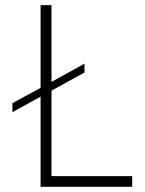

<svg xmlns="http://www.w3.org/2000/svg" viewBox="-20 -719 557 739"><path d="M178.2 -41H488.8V0H136.2V-347.2L27.8 -287.1V-321.8L136.2 -380.9V-699.2H178.2V-403.8L305.2 -474.1V-439.9L178.2 -370.1Z"/></svg>

Font: Montserrat-Arabic ExtraLight
Style: Regular
Weight: 275
Designer: Mohamed Gaber
Foundry: Kief Type Foundry
Version: Version 5.008;PS 005.008;hotconv 1.0.88;makeotf.lib2.5.64775